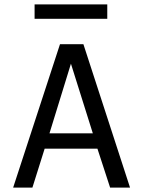

<svg xmlns="http://www.w3.org/2000/svg" viewBox="-20 -857 654 877"><path d="M184 -178 128 0H40L254 -655H361L574 0H483L425 -178ZM304 -566 206 -248H404ZM470 -771H138V-837H470Z"/></svg>

Font: Intel One Mono
Style: Regular
Weight: 400
Monospace: yes
Designer: Fred Shallcrass
Foundry: Frere-Jones Type LLC
Version: Version 1.400;hotconv 1.1.0;makeotfexe 2.6.0;FJTRelease1.4